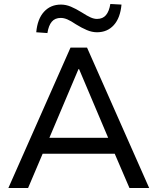

<svg xmlns="http://www.w3.org/2000/svg" viewBox="-20 -944 790 964"><path d="M22 0 334 -705H417L729 0H630L544 -200L589 -172H161L206 -200L121 0ZM374 -597 219 -231 194 -252H556L532 -231L377 -597ZM218 -778 162 -782Q168 -849 201 -885Q234 -921 286 -921Q311 -921 336 -910.5Q361 -900 390 -882Q418 -864 435 -856.5Q452 -849 467 -849Q496 -849 512 -868Q528 -887 534 -924L590 -921Q584 -854 551.5 -818Q519 -782 467 -782Q442 -782 416 -793Q390 -804 361 -822Q336 -839 318.5 -846.5Q301 -854 285 -854Q256 -854 240 -835Q224 -816 218 -778Z"/></svg>

Font: Nunito Sans 12pt ExtraLight 10pt Medium
Style: Regular
Weight: 500
Version: Version 3.101;gftools[0.9.27]